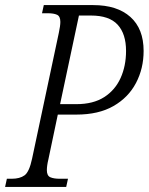

<svg xmlns="http://www.w3.org/2000/svg" viewBox="-45 -734 584 754"><path d="M-25 0 -18 -32H1Q33 -32 51.5 -45.5Q70 -59 81 -111L186 -605Q192 -633 192 -648Q192 -670 179 -676Q166 -682 142 -682H120L127 -714H321Q415 -714 467 -667.5Q519 -621 519 -534Q519 -465 489 -408Q459 -351 400.5 -317.5Q342 -284 255 -284H182L145 -108Q142 -96 140.5 -85Q139 -74 139 -66Q139 -44 152.5 -38Q166 -32 190 -32H222L215 0ZM191 -325H255Q321 -325 364 -352.5Q407 -380 428.5 -427.5Q450 -475 450 -534Q450 -601 417 -637Q384 -673 312 -673H265Z"/></svg>

Font: Noto Serif Condensed Light
Style: Italic
Weight: 300
Width: 3
Italic angle: -12°
Designer: Monotype Design Team
Foundry: Monotype Imaging Inc.
Version: Version 2.014; ttfautohint (v1.8.4.7-5d5b)